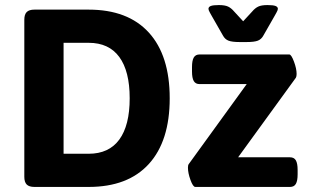

<svg xmlns="http://www.w3.org/2000/svg" viewBox="-20 -738 1224 758"><path d="M76 -40V-660Q76 -681 85.5 -690.5Q95 -700 116 -700H330Q485 -700 567.5 -609.5Q650 -519 650 -350Q650 -181 567.5 -90.5Q485 0 330 0H116Q95 0 85.5 -9.5Q76 -19 76 -40ZM330 -131Q410 -131 451 -187Q492 -243 492 -350Q492 -457 451 -513Q410 -569 330 -569H231V-131ZM722 -76Q722 -86 725 -90L954 -406H768Q752 -406 745 -418Q738 -430 738 -456V-473Q738 -499 745 -511Q752 -523 768 -523H1122Q1130 -523 1140.5 -495Q1151 -467 1151 -446Q1151 -436 1148 -431L920 -117H1125Q1141 -117 1148 -105Q1155 -93 1155 -67V-50Q1155 -24 1148 -12Q1141 0 1125 0H751Q742 0 732 -27.5Q722 -55 722 -76ZM860 -598 816 -675Q815 -677 809 -687.5Q803 -698 803 -703Q803 -711 812.5 -714.5Q822 -718 844 -718Q868 -718 880.5 -712Q893 -706 904 -693L940 -654L976 -693Q987 -706 999.5 -712Q1012 -718 1036 -718Q1058 -718 1067.5 -714.5Q1077 -711 1077 -703Q1077 -698 1071 -687.5Q1065 -677 1064 -675L1020 -598Q1012 -583 998 -577.5Q984 -572 954 -572H926Q896 -572 882 -577.5Q868 -583 860 -598Z"/></svg>

Font: Asap-Bold
Style: Bold
Weight: 700
Designer: Pablo Cosgaya
Foundry: Omnibus-Type
Version: Version 2.000; ttfautohint (v1.8)